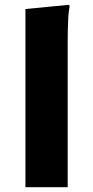

<svg xmlns="http://www.w3.org/2000/svg" viewBox="-20 -780 388 800"><path d="M86 -742.4 268 -760 270 -752Q266 -734 264.5 -707.5Q263 -681 262.5 -653.5Q262 -626 262 -606V0H86Z"/></svg>

Font: Kufam
Style: Regular
Weight: 400
Designer: Wael Morcos, Artur Schmal
Foundry: Original Type
Version: Version 1.301; ttfautohint (v1.8.3)